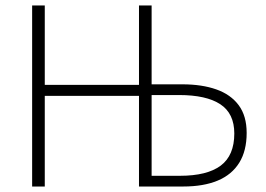

<svg xmlns="http://www.w3.org/2000/svg" viewBox="-20 -679 967 699"><path d="M97 0V-659H143V-370H486V-659H532V-372H644Q715 -372 767.5 -353.5Q820 -335 849 -296Q878 -257 878 -195Q878 -130 851 -86.5Q824 -43 772.5 -21.5Q721 0 647 0H486V-330H143V0ZM532 -39H635Q734 -39 783.5 -76Q833 -113 833 -193Q833 -266 782 -299.5Q731 -333 632 -333H532Z"/></svg>

Font: Source Sans 3 Light
Style: Regular
Weight: 300
Designer: Paul D. Hunt
Foundry: Adobe
Version: Version 3.052;hotconv 1.1.0;makeotfexe 2.6.0